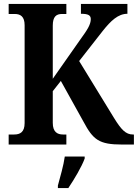

<svg xmlns="http://www.w3.org/2000/svg" viewBox="-20 -734 700 975"><path d="M24 0H317V-51H300C271 -51 248 -64 248 -110V-271L289 -323L404 -116C453 -24 483 0 600 0H660V-51H655C619 -51 596 -75 559 -135L382 -424L501 -576C543 -629 580 -664 627 -664V-714H391V-664C427 -664 441 -657 441 -637C441 -610 424 -583 389 -535L248 -334V-604C248 -650 266 -663 295 -663H317V-714H24V-663H55C84 -663 105 -650 105 -606V-109C105 -63 82 -51 52 -51H24ZM274 208V221H327C356 178 395 113 410 71V61H309C303 106 285 167 274 208Z"/></svg>

Font: Noto Serif Myanmar Condensed
Style: Bold
Weight: 700
Width: 3
Designer: Ben Mitchell and the Monotype Design Team
Foundry: Monotype Imaging Inc.
Version: Version 2.106